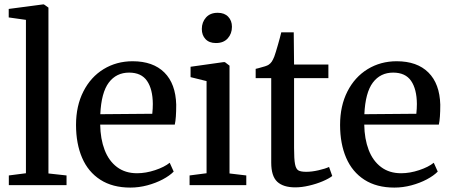

<svg xmlns="http://www.w3.org/2000/svg" viewBox="-20 -839 2044 870"><path d="M20 -44 97.5 -54V-749L19.5 -760V-798.5L174.5 -819H179L199.5 -804.5V-53L281.5 -44V0H20Z M324.5 -273Q324.5 -359 357.8 -424.5Q391 -490 449.5 -525.8Q508 -561.5 581 -561.5Q673.5 -561.5 724.8 -510.5Q776 -459.5 778.5 -364.5Q778.5 -302.5 772 -274.5H434Q435 -209.5 454 -159.8Q473 -110 510.2 -82Q547.5 -54 601 -54Q640.5 -54 682.8 -68Q725 -82 749 -101.5L767 -61.5Q749 -43 717.5 -26.2Q686 -9.5 647.5 0.8Q609 11 570.5 11Q490 11 434.8 -24.5Q379.5 -60 352 -124Q324.5 -188 324.5 -273ZM670 -323.5Q672.5 -347 672.5 -368Q672 -435 646.2 -472.5Q620.5 -510 565 -510Q507 -510 473 -464.8Q439 -419.5 434.5 -321.5Z M839 -44 916 -54V-471.5L843.5 -489.5V-536.5L992.5 -557.5H999L1020 -541.5V-53L1096 -44V0H839ZM958 -644Q928 -644 911.2 -661.8Q894.5 -679.5 894.5 -707.5Q894.5 -738.5 913.5 -759.8Q932.5 -781 966 -781H967Q997 -781 1014 -763.2Q1031 -745.5 1031 -717.5Q1031 -686.5 1012 -665.2Q993 -644 959 -644Z M1209 -102V-485H1138.5V-527L1151 -530Q1188.5 -539.5 1197 -545.5Q1206 -551.5 1211.5 -559.8Q1217 -568 1223 -583Q1229 -599.5 1239.2 -635.2Q1249.5 -671 1254.5 -692.5H1311L1312.5 -546.5H1468V-485H1312.5V-168Q1312.5 -117.5 1316.8 -95.5Q1321 -73.5 1331.8 -67Q1342.5 -60.5 1368 -60.5Q1393 -60.5 1423.5 -67.5Q1454 -74.5 1471 -82.5L1485.5 -41.5Q1470 -29.5 1441.8 -17.5Q1413.5 -5.5 1380.2 2.2Q1347 10 1318 10Q1263.5 10 1236.2 -15.5Q1209 -41 1209 -102Z M1521 -273Q1521 -359 1554.2 -424.5Q1587.5 -490 1646 -525.8Q1704.5 -561.5 1777.5 -561.5Q1870 -561.5 1921.2 -510.5Q1972.5 -459.5 1975 -364.5Q1975 -302.5 1968.5 -274.5H1630.5Q1631.5 -209.5 1650.5 -159.8Q1669.5 -110 1706.8 -82Q1744 -54 1797.5 -54Q1837 -54 1879.2 -68Q1921.5 -82 1945.5 -101.5L1963.5 -61.5Q1945.5 -43 1914 -26.2Q1882.5 -9.5 1844 0.8Q1805.5 11 1767 11Q1686.5 11 1631.2 -24.5Q1576 -60 1548.5 -124Q1521 -188 1521 -273ZM1866.5 -323.5Q1869 -347 1869 -368Q1868.5 -435 1842.8 -472.5Q1817 -510 1761.5 -510Q1703.5 -510 1669.5 -464.8Q1635.5 -419.5 1631 -321.5Z"/></svg>

Font: Merriweather 12pt
Style: Regular
Weight: 400
Designer: Eben Sorkin
Foundry: Eben Sorkin
Version: Version 2.100